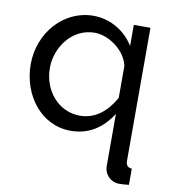

<svg xmlns="http://www.w3.org/2000/svg" viewBox="-83 -603 789 886"><g transform="rotate(10 311.5 -159.5)"><path d="M271 10C352 10 416 -28 464 -103V142C464 181 496 212 533 212C548 212 564 211 580 209V133C561 132 552 122 552 101V-522H474V-423C435 -487 365 -531 284 -531C145 -531 37 -408 37 -261C37 -117 132 10 271 10ZM301 -66C200 -66 127 -154 127 -259C127 -359 200 -455 303 -455C372 -455 450 -396 464 -328V-178C429 -115 376 -66 301 -66Z"/></g></svg>

Font: Raleway Med
Style: Regular
Weight: 500
Designer: Matt McInerney, Pablo Impallari, Rodrigo Fuenzalida
Foundry: Matt McInerney, Pablo Impallari, Rodrigo Fuenzalida
Version: Version 3.00 July 28, 2015